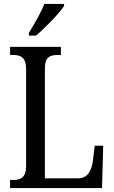

<svg xmlns="http://www.w3.org/2000/svg" viewBox="-20 -951 576 971"><path d="M126 -784V-771H162C211 -812 282 -886 304 -921V-931H204C187 -886 154 -831 126 -784ZM31 0H496L502 -214H459L450 -139C443 -88 424 -49 374 -49H207V-605C207 -662 232 -673 272 -673H288V-714H31V-673H46C83 -673 112 -662 112 -602V-111C112 -52 83 -41 48 -41H31Z"/></svg>

Font: Noto Serif Ethiopic Cn
Style: Regular
Weight: 400
Width: 3
Designer: Monotype Design Team
Foundry: Monotype Imaging Inc.
Version: Version 2.102